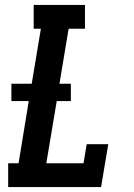

<svg xmlns="http://www.w3.org/2000/svg" viewBox="-20 -755 540 775"><path d="M13 0V-96H55L96 -347H26V-417H108L145 -639H116V-735H323V-639H257L220 -417H266V-347H209L167 -96H317L330 -173H417L388 0Z"/></svg>

Font: Iosevka Gothic
Style: Bold Italic
Weight: 700
Italic angle: -9°
Monospace: yes
Designer: Belleve Invis
Foundry: Belleve Invis
Version: Version 15.5.1; ttfautohint (v1.8.4)